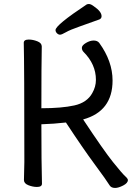

<svg xmlns="http://www.w3.org/2000/svg" viewBox="-20 -906 653 947"><path d="M547.9 21Q528.8 21 521 8.8Q505.9 -16.1 447.5 -95Q389.2 -173.8 305.2 -301.8Q245.1 -294.9 184.1 -293Q184.1 -106 187 0Q187 16.1 162.1 16.1Q142.1 16.1 120.1 7.6Q98.1 -1 98.1 -18.1L100.1 -106.9Q100.1 -588.9 97.2 -694.8Q97.2 -710.9 122.1 -710.9Q142.1 -710.9 164.1 -702.4Q186 -693.8 186 -676.8Q184.1 -587.9 184.1 -372.1Q284.2 -372.1 346.7 -386Q409.2 -399.9 435.1 -446.8Q453.1 -478 453.1 -512.2Q453.1 -588.9 392.1 -649.9Q383.8 -658.2 383.8 -670.2Q383.8 -682.1 403.8 -694.1Q423.8 -706.1 441.9 -706.1Q460 -706.1 469.2 -694.8Q535.2 -604 535.2 -508.8Q535.2 -356.9 390.1 -316.9Q491.2 -164.1 537.1 -106.9Q583 -49.8 596.9 -37.4Q610.8 -24.9 610.8 -18.1Q610.8 -2.9 587.4 9Q564 21 547.9 21ZM253.9 -757.8Q253.9 -782.2 407.2 -883.8Q411.1 -886.2 418.9 -886.2Q428.2 -886.2 442.9 -875Q481 -849.1 481 -826.2Q481 -814.9 470.2 -810.1Q420.9 -792 373 -775.4Q325.2 -758.8 304.7 -746.8Q284.2 -734.9 276.1 -734.9Q268.1 -734.9 261 -741.9Q253.9 -749 253.9 -757.8Z"/></svg>

Font: LXGW WenKai Screen
Style: Regular
Weight: 400
Designer: LXGW / Fontworks Inc.
Foundry: LXGW / Fontworks Inc.
Version: Version 1.510;January 18,2025